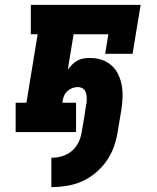

<svg xmlns="http://www.w3.org/2000/svg" viewBox="-20 -540 640 785"><path d="M190 225V105Q204 105 218.5 102.5Q233 100 247 94Q261 88 273 78Q285 68 293.5 55Q302 42 307 28Q312 14 314 0Q319 -27 323.5 -54.5Q328 -82 332 -110Q334 -118 334.5 -126Q335 -134 334.5 -142Q334 -150 332 -158Q330 -166 325.5 -172Q321 -178 313.5 -181Q306 -184 298 -184Q287 -184 276 -180Q265 -176 256 -168Q247 -160 242.5 -149.5Q238 -139 236 -128L235 -120H291V0H44V-120H88L134 -400H106V-520H555L522 -320H410L423 -400H281L257 -255Q265 -266 275 -276Q285 -286 297 -292.5Q309 -299 322 -301Q335 -303 348 -303Q373 -303 396 -295.5Q419 -288 436.5 -272Q454 -256 464 -234.5Q474 -213 478 -189.5Q482 -166 481 -140.5Q480 -115 476 -90L461 0Q456 31 445 61.5Q434 92 415 119Q396 146 370 167.5Q344 189 314 202Q284 215 252.5 220Q221 225 190 225Z"/></svg>

Font: Iosevka Etoile Heavy Oblique
Style: Regular
Weight: 900
Italic angle: -9°
Designer: Belleve Invis
Foundry: Belleve Invis
Version: Version 15.5.2; ttfautohint (v1.8.4)